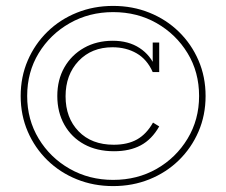

<svg xmlns="http://www.w3.org/2000/svg" viewBox="-20 -618 766 650"><path d="M363 12Q297 12 240 -11Q183 -34 140.5 -75.5Q98 -117 74 -172.5Q50 -228 50 -293Q50 -358 74 -413.5Q98 -469 140.5 -510.5Q183 -552 240 -575Q297 -598 363 -598Q429 -598 486 -575Q543 -552 585.5 -510.5Q628 -469 652 -413.5Q676 -358 676 -293Q676 -228 652 -172.5Q628 -117 585.5 -75.5Q543 -34 486 -11Q429 12 363 12ZM363 -9Q445 -9 510.5 -46.5Q576 -84 615 -148.5Q654 -213 654 -293Q654 -374 615 -438Q576 -502 510.5 -539.5Q445 -577 363 -577Q282 -577 216 -539.5Q150 -502 111 -438Q72 -374 72 -293Q72 -213 111 -148.5Q150 -84 216 -46.5Q282 -9 363 -9ZM366 -106Q308 -106 265 -129.5Q222 -153 198 -195.5Q174 -238 174 -293Q174 -348 198 -390Q222 -432 264.5 -456Q307 -480 362 -480Q415 -480 452.5 -455.5Q490 -431 507 -388H497V-474H519V-374H497Q478 -417 442.5 -437.5Q407 -458 361 -458Q290 -458 246 -411.5Q202 -365 202 -292Q202 -219 246 -173.5Q290 -128 365 -128Q412 -128 444 -146Q476 -164 498 -203L519 -190Q494 -146 456.5 -126Q419 -106 366 -106Z"/></svg>

Font: Rokkitt Thin
Style: Regular
Weight: 250
Version: Version 3.103